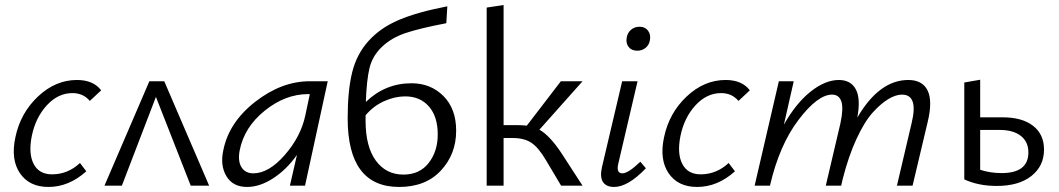

<svg xmlns="http://www.w3.org/2000/svg" viewBox="-20 -736 4199 761"><path d="M336 -336Q310 -367 267 -367Q210 -367 165.5 -318.5Q121 -270 106 -197Q92 -127 113.5 -86Q135 -45 186 -45Q249 -45 297 -90L322 -57Q253 5 172 5Q96 5 59 -49.5Q22 -104 41 -192Q61 -288 130.5 -353.5Q200 -419 285 -419Q350 -419 381 -378Z M809 0H736L598 -352L463 0H394L572 -414H631Z M1208 -414H1279L1189 0H1129L1157 -122Q1116 -64 1063 -29.5Q1010 5 959 5Q903 5 877.5 -37.5Q852 -80 865 -140Q887 -251 991.5 -332.5Q1096 -414 1208 -414ZM984 -49Q1045 -49 1108.5 -121.5Q1172 -194 1190 -278L1208 -363H1201Q1111 -363 1029.5 -297.5Q948 -232 930 -140Q922 -98 937 -73.5Q952 -49 984 -49Z M1611 -406Q1687 -406 1737.5 -355.5Q1788 -305 1788 -218Q1788 -125 1727.5 -60Q1667 5 1562 5Q1358 5 1358 -267Q1358 -378 1376 -450Q1394 -522 1441 -574Q1488 -626 1561 -657Q1634 -688 1753 -711L1749 -644Q1644 -624 1587.5 -605Q1531 -586 1493.5 -550Q1456 -514 1444.5 -466Q1433 -418 1430 -332Q1507 -406 1611 -406ZM1579 -44Q1643 -44 1679 -90Q1715 -136 1715 -203Q1715 -274 1680 -314Q1645 -354 1586 -354Q1545 -354 1502.5 -335Q1460 -316 1429 -279V-257Q1429 -155 1469.5 -99.5Q1510 -44 1579 -44Z M2118 -222Q2159 -199 2206 -128L2289 0H2204L2144 -101Q2114 -152 2085.5 -170.5Q2057 -189 2012 -189H1976V0H1909V-706L1976 -716V-240H2034Q2048 -240 2068 -238L2203 -414H2289Z M2506 -535Q2483 -535 2471.5 -550Q2460 -565 2464 -587Q2467 -606 2481 -618Q2495 -630 2515 -630Q2537 -630 2548.5 -614.5Q2560 -599 2556 -577Q2553 -558 2539 -546.5Q2525 -535 2506 -535ZM2414 5Q2383 5 2370 -14.5Q2357 -34 2366 -74L2446 -414H2507L2431 -89Q2421 -49 2447 -49Q2470 -49 2518 -95L2540 -69Q2469 5 2414 5Z M2907 -336Q2881 -367 2838 -367Q2781 -367 2736.5 -318.5Q2692 -270 2677 -197Q2663 -127 2684.5 -86Q2706 -45 2757 -45Q2820 -45 2868 -90L2893 -57Q2824 5 2743 5Q2667 5 2630 -49.5Q2593 -104 2612 -192Q2632 -288 2701.5 -353.5Q2771 -419 2856 -419Q2921 -419 2952 -378Z M3580 -419Q3636 -419 3656.5 -377.5Q3677 -336 3657 -253L3597 0H3535L3593 -247Q3621 -361 3555 -361Q3531 -361 3502 -344Q3473 -327 3440 -291Q3407 -255 3375 -186Q3343 -117 3320 -26L3314 0H3253L3311 -247Q3324 -308 3314.5 -334.5Q3305 -361 3278 -361Q3221 -361 3145 -261Q3069 -161 3032 -1V0H2971L3067 -414H3126L3087 -242Q3135 -327 3193 -373Q3251 -419 3305 -419Q3352 -419 3372 -382Q3392 -345 3378 -270Q3465 -419 3580 -419Z M3954 -271Q4031 -271 4074.5 -237.5Q4118 -204 4118 -143Q4118 -78 4068 -38.5Q4018 1 3931 1Q3858 1 3802 -25V-409L3865 -420V-271ZM3950 -50Q4056 -50 4056 -132Q4056 -174 4026 -197.5Q3996 -221 3942 -221H3865V-63Q3905 -50 3950 -50Z"/></svg>

Font: EauTestInfant
Style: Italic
Weight: 400
Italic angle: -12°
Designer: Christian Thalmann (Catharsis Fonts)
Version: Version 0.001;PS 000.001;hotconv 1.0.88;makeotf.lib2.5.64775